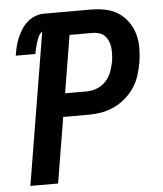

<svg xmlns="http://www.w3.org/2000/svg" viewBox="-53 -781 705 828"><g transform="rotate(-5 300.0 -367.5)"><path d="M45 0 154 -659Q143 -651 137.5 -639Q132 -627 128 -614.5Q124 -602 121 -589.5Q118 -577 116 -565H31Q34 -584 38.5 -603Q43 -622 50.5 -640Q58 -658 69 -675.5Q80 -693 95 -706.5Q110 -720 129 -727.5Q148 -735 167 -735H370Q402 -735 432.5 -729Q463 -723 488 -707Q513 -691 530.5 -667Q548 -643 556.5 -614Q565 -585 565 -553.5Q565 -522 560 -491Q555 -463 546.5 -435.5Q538 -408 522 -383.5Q506 -359 483 -339Q460 -319 433.5 -306.5Q407 -294 379 -289Q351 -284 324 -284H212L165 0ZM229 -385H324Q346 -385 368.5 -394Q391 -403 407 -421Q423 -439 431 -461.5Q439 -484 443 -506Q445 -521 445.5 -536Q446 -551 444.5 -565Q443 -579 437.5 -592Q432 -605 422.5 -615Q413 -625 399 -629.5Q385 -634 370 -634H270Z"/></g></svg>

Font: Zed Sans Extended
Style: Bold Italic
Weight: 700
Width: 7
Italic angle: -9°
Designer: Belleve Invis
Foundry: Belleve Invis
Version: Version 1.0.0; ttfautohint (v1.8.4)